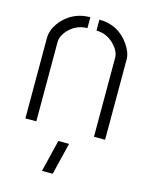

<svg xmlns="http://www.w3.org/2000/svg" viewBox="-110 -584 665 861"><g transform="rotate(15 222.0 -153.0)"><path d="M169.9 208 206.1 59.6H255.9L219.7 208ZM37.1 0V-373Q37.1 -419.9 79.1 -463.9Q128.9 -513.7 201.2 -513.7V-462.9Q147.5 -462.9 110.4 -420.9Q87.9 -394.5 87.9 -367.2V0ZM243.2 -462.9V-513.7Q331.1 -513.7 381.8 -441.4Q407.2 -405.3 407.2 -373V0H355.5V-367.2Q355.5 -398.4 323.2 -429.7Q289.1 -462.9 243.2 -462.9Z"/></g></svg>

Font: Post No Bills Colombo
Style: Regular
Weight: 400
Designer: Kosala Senevirathne, Siva Puranthara, Lasantha Premarathna, Tharique Azeez
Foundry: Mooniak
Version: Version 1.220 ; ttfautohint (v1.6)